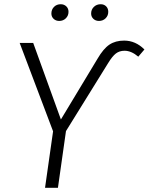

<svg xmlns="http://www.w3.org/2000/svg" viewBox="-20 -888 703 908"><path d="M231 -267 73 -685H137L268 -323L441 -610Q469 -658 497.5 -677Q526 -696 567 -696Q621 -696 663 -654L634 -620Q601 -648 569 -648Q545 -648 528 -635Q511 -622 491 -589L292 -268L254 0H193ZM223 -824Q223 -843 235.5 -855.5Q248 -868 267 -868Q283 -868 293.5 -858Q304 -848 304 -832Q304 -814 291.5 -801.5Q279 -789 260 -789Q244 -789 233.5 -799Q223 -809 223 -824ZM411 -824Q411 -843 424 -855.5Q437 -868 456 -868Q472 -868 482 -858Q492 -848 492 -832Q492 -814 479.5 -801.5Q467 -789 448 -789Q432 -789 421.5 -799Q411 -809 411 -824Z"/></svg>

Font: Fira Sans Light
Style: Italic
Weight: 300
Italic angle: -8°
Designer: bBox Type GmbH & Carrois Corporate GbR & Edenspiekermann AG
Foundry: bBox Type GmbH & Carrois Corporate GbR & Edenspiekermann AG
Version: Version 4.301